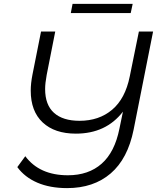

<svg xmlns="http://www.w3.org/2000/svg" viewBox="-20 -862 828 987"><path d="M767 -700 667 -196Q637 -46 549 29.5Q461 105 325 105Q237 105 172 77Q107 49 69 -3L110 -59Q183 39 329 39Q435 39 502.5 -20.5Q570 -80 594 -201L612 -288Q525 -175 370 -175Q261 -175 199.5 -232.5Q138 -290 138 -396Q138 -434 147 -479L191 -700H264L220 -477Q212 -434 212 -404Q212 -323 257.5 -282Q303 -241 389 -241Q489 -241 556.5 -298Q624 -355 647 -469L694 -700ZM353 -842H662L652 -795H344Z"/></svg>

Font: Montserrat Alternates
Style: Italic
Weight: 400
Italic angle: -11.3°
Designer: Julieta Ulanovsky
Foundry: Julieta Ulanovsky
Version: Version 7.200